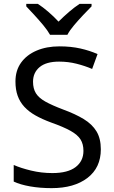

<svg xmlns="http://www.w3.org/2000/svg" viewBox="-20 -964 589 994"><path d="M502 -191Q502 -96 433 -43Q364 10 247 10Q187 10 136 1Q85 -8 51 -24V-110Q87 -94 140.5 -81Q194 -68 251 -68Q331 -68 371.5 -99Q412 -130 412 -183Q412 -218 397 -242Q382 -266 345.5 -286.5Q309 -307 244 -330Q198 -347 163.5 -366.5Q129 -386 106 -411Q83 -436 71.5 -468Q60 -500 60 -542Q60 -599 89 -639.5Q118 -680 169.5 -702Q221 -724 288 -724Q347 -724 396 -713Q445 -702 485 -684L457 -607Q420 -623 376.5 -634Q333 -645 286 -645Q219 -645 185 -616.5Q151 -588 151 -541Q151 -505 166 -481Q181 -457 215 -438Q249 -419 307 -397Q370 -374 413.5 -347.5Q457 -321 479.5 -284Q502 -247 502 -191ZM239 -784Q226 -807 204 -833.5Q182 -860 158 -886Q134 -912 116 -931V-944H176Q202 -927 230 -903Q258 -879 283 -852Q310 -879 338 -903Q366 -927 392 -944H454V-931Q435 -912 410.5 -886Q386 -860 363.5 -833.5Q341 -807 329 -784Z"/></svg>

Font: Noto Sans Sora Sompeng
Style: Regular
Weight: 400
Designer: Monotype Design Team. David Williams.
Foundry: Monotype Imaging Inc.
Version: Version 2.101